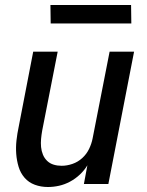

<svg xmlns="http://www.w3.org/2000/svg" viewBox="-20 -737 590 769"><path d="M172 12Q144 12 119.5 3Q95 -6 78.5 -25Q62 -44 54.5 -69Q47 -94 45 -120.5Q43 -147 46 -174.5Q49 -202 55 -230L113 -530H211L149 -214Q146 -197 144.5 -180.5Q143 -164 144.5 -148Q146 -132 152 -117.5Q158 -103 169 -92.5Q180 -82 195 -77.5Q210 -73 227 -73Q248 -73 270 -80.5Q292 -88 309.5 -104Q327 -120 337 -141Q347 -162 351 -183L419 -530H517L414 0H316L330 -75Q318 -55 300 -38Q282 -21 260.5 -9.5Q239 2 216.5 7Q194 12 172 12ZM506 -643H183L182 -717H505Z"/></svg>

Font: Lode Dark Term
Style: Bold Italic
Weight: 700
Italic angle: -11°
Monospace: yes
Designer: Belleve Invis
Foundry: Belleve Invis
Version: Version 29.2.0